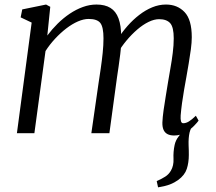

<svg xmlns="http://www.w3.org/2000/svg" viewBox="-20 -587 952 846"><path d="M676.5 238.5 670.5 211Q693 201 708.2 191.2Q723.5 181.5 733 165Q746 143 744.5 112.5Q743 82 749.5 51.5Q754 30.5 768 13Q782 -4.5 790 -15.5L840.5 -48.5Q820.5 -26 815.2 -2.8Q810 20.5 811 52.5Q811.5 63.5 811.8 74.5Q812 85.5 812 95.5Q812 129.5 803 157.2Q794 185 764.5 206.5Q748.5 218 729.2 225.5Q710 233 676.5 238.5ZM201.5 -557 188.5 -430.5Q209 -458 234 -482.8Q259 -507.5 287.2 -526.5Q315.5 -545.5 345.2 -556.2Q375 -567 405 -567Q442.5 -567 466.5 -552.2Q490.5 -537.5 502.2 -506Q514 -474.5 514 -424.5Q514 -420.5 513.8 -416.8Q513.5 -413 513.5 -409Q513.5 -405 513 -400.5L499.5 -416Q518 -445.5 542 -472.8Q566 -500 593.5 -521.2Q621 -542.5 650.8 -554.8Q680.5 -567 711.5 -567Q761.5 -567 793.2 -533.8Q825 -500.5 825 -423Q825 -400 821 -369.8Q817 -339.5 811.5 -307.5Q806 -275.5 801 -246.5Q796.5 -221 791.2 -191.5Q786 -162 782 -132.5Q778 -103 776 -78Q775 -61.5 777.5 -52.8Q780 -44 787.5 -44Q799.5 -44 812.2 -51.8Q825 -59.5 843 -77L855 -55.5Q850 -48 835 -32.5Q820 -17 797.5 -3.5Q775 10 747.5 10Q729.5 10 717.8 3.8Q706 -2.5 700.5 -15.2Q695 -28 695.5 -47.5Q696.5 -71 700.8 -101.5Q705 -132 710.5 -164.2Q716 -196.5 720.5 -225.5Q725 -253.5 731 -286.8Q737 -320 741.2 -354Q745.5 -388 745.5 -418Q745.5 -467.5 729.8 -485Q714 -502.5 681 -502.5Q659.5 -502.5 634.8 -490.5Q610 -478.5 585 -457Q560 -435.5 537.2 -408.2Q514.5 -381 497 -350.5L514.5 -398Q513 -374.5 509.8 -348Q506.5 -321.5 502.8 -295.5Q499 -269.5 495.5 -246L462 0H382.5L414.5 -222.5Q419 -251.5 424 -285.8Q429 -320 432.5 -354.2Q436 -388.5 436 -418Q436 -468 422 -485.8Q408 -503.5 370.5 -503.5Q348.5 -503.5 323.2 -492.5Q298 -481.5 272.2 -461.8Q246.5 -442 222.8 -416.5Q199 -391 180.5 -362L131.5 0H54.5L119.5 -487.5L71 -510.5L78 -545.5L183 -567Z"/></svg>

Font: Merriweather 20pt Light
Style: Italic
Weight: 300
Italic angle: -7.8°
Version: Version 2.101